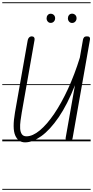

<svg xmlns="http://www.w3.org/2000/svg" viewBox="-25 -1250 822 1698"><path d="M197 9Q136 9 109.5 -52.8Q83 -114.5 107.5 -255.5L219.5 -891Q221.5 -902 226.2 -910.5Q231 -919 238.8 -923.8Q246.5 -928.5 256.5 -928.5Q270.5 -928 276.8 -919.2Q283 -910.5 280.5 -896.5L167.5 -255Q161.5 -219.5 156.5 -182.5Q151.5 -145.5 153.2 -114.2Q155 -83 167.8 -63.8Q180.5 -44.5 209 -44.5Q264 -44.5 327 -96.8Q390 -149 454 -243.2Q518 -337.5 576.5 -464.2Q635 -591 681 -740L709 -900Q711.5 -912 718.8 -920.2Q726 -928.5 743 -928.5Q761.5 -928.5 767.2 -921Q773 -913.5 770.5 -899L617 -28Q615 -13.5 605.8 -6.8Q596.5 0 585 0Q571 0 562 -7.8Q553 -15.5 556 -32.5L638 -496.5Q571 -325.5 494 -213.2Q417 -101 340.2 -46Q263.5 9 197 9ZM197 9Q136 9 109.5 -52.8Q83 -114.5 107.5 -255.5L219.5 -891Q221.5 -902 226.2 -910.5Q231 -919 238.8 -923.8Q246.5 -928.5 256.5 -928.5Q270.5 -928 276.8 -919.2Q283 -910.5 280.5 -896.5L167.5 -255Q161.5 -219.5 156.5 -182.5Q151.5 -145.5 153.2 -114.2Q155 -83 167.8 -63.8Q180.5 -44.5 209 -44.5Q264 -44.5 327 -96.8Q390 -149 454 -243.2Q518 -337.5 576.5 -464.2Q635 -591 681 -740L709 -900Q711.5 -912 718.8 -920.2Q726 -928.5 743 -928.5Q761.5 -928.5 767.2 -921Q773 -913.5 770.5 -899L617 -28Q615 -13.5 605.8 -6.8Q596.5 0 585 0Q571 0 562 -7.8Q553 -15.5 556 -32.5L638 -496.5Q571 -325.5 494 -213.2Q417 -101 340.2 -46Q263.5 9 197 9ZM612.5 -1047Q596.5 -1047 586 -1059Q575.5 -1071 575.5 -1088.5Q575.5 -1104.5 585.5 -1116.8Q595.5 -1129 612.5 -1129Q629 -1129 640.5 -1118Q652 -1107 652 -1088.5Q652 -1071.5 640.8 -1059.2Q629.5 -1047 612.5 -1047ZM423 -1047.5Q407.5 -1047.5 397.2 -1059.5Q387 -1071.5 387 -1088.5Q387 -1104.5 397 -1116.5Q407 -1128.5 423 -1128.5Q439.5 -1128.5 451 -1117.5Q462.5 -1106.5 462.5 -1088.5Q462.5 -1071.5 451.5 -1059.5Q440.5 -1047.5 423 -1047.5ZM-5 420.5H776.5V428.5H-5ZM-5 -16H776.5V0H-5ZM-5 -505.5H776.5V-497.5H-5ZM-5 -1230H776.5V-1222H-5Z"/></svg>

Font: Edu VIC WA NT Pre Guide
Style: Regular
Weight: 400
Designer: Tina and Corey Anderson, Eben Sorkin, Mirko Velimirovic
Foundry: Google for Education
Version: Version 1.000